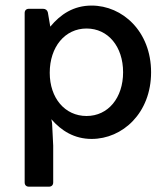

<svg xmlns="http://www.w3.org/2000/svg" viewBox="-20 -497 607 703"><path d="M315.4 -476.6C249 -476.6 201.2 -444.3 164.1 -399.4L155.3 -451.2C153.3 -460 146.5 -464.8 137.7 -464.8H85.9C76.2 -464.8 70.3 -459 70.3 -449.2V170.9C70.3 180.7 76.2 186.5 85.9 186.5H159.2C168.9 186.5 174.8 180.7 174.8 170.9V36.1L170.9 -42C170.9 -48.8 168.9 -53.7 168 -60.5C204.1 -18.6 252 11.7 315.4 11.7C428.7 11.7 533.2 -83 533.2 -232.4C533.2 -381.8 428.7 -476.6 315.4 -476.6ZM296.9 -72.3C217.8 -72.3 162.1 -137.7 162.1 -230.5C162.1 -325.2 217.8 -392.6 296.9 -392.6C376 -392.6 430.7 -326.2 430.7 -232.4C430.7 -138.7 376 -72.3 296.9 -72.3Z"/></svg>

Font: Ed Sans Neue Medium
Style: Regular
Weight: 500
Designer: Stephen Hutchings
Version: Version 1.004;PS 001.004;hotconv 1.0.88;makeotf.lib2.5.64775